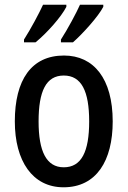

<svg xmlns="http://www.w3.org/2000/svg" viewBox="-20 -786 542 816"><path d="M419 -757V-766H320C305 -732 268 -663 239 -618V-606H290C331 -642 398 -716 419 -757ZM262 -757V-766H163C147 -731 112 -665 82 -618V-606H131C180 -646 241 -715 262 -757ZM459 -270C459 -452 378 -550 252 -550C113 -550 43 -446 43 -270C43 -102 118 10 250 10C390 10 459 -103 459 -270ZM144 -270C144 -399 176 -465 251 -465C326 -465 359 -399 359 -270C359 -141 326 -75 251 -75C177 -75 144 -143 144 -270Z"/></svg>

Font: Noto Sans Gujarati UI Condensed Medium
Style: Regular
Weight: 500
Width: 3
Designer: Jelle Bosma - Monotype Design Team, Universal Thirst
Foundry: Monotype Imaging Inc.
Version: Version 2.106